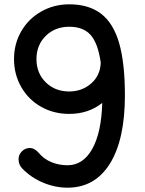

<svg xmlns="http://www.w3.org/2000/svg" viewBox="-20 -848 673 890"><path d="M559 -406Q559 -201 489.5 -89.5Q420 22 293 22Q236 22 180.5 -1Q125 -24 84 -66Q66 -84 66 -110Q66 -131 81.5 -146.5Q97 -162 118 -162Q140 -162 160 -139Q183 -111 218 -96.5Q253 -82 293 -82Q365 -82 407.5 -157.5Q450 -233 454 -371Q390 -320 301 -320Q229 -320 170.5 -353Q112 -386 78.5 -444.5Q45 -503 45 -574Q45 -645 78.5 -703Q112 -761 171 -794.5Q230 -828 301 -828Q392 -828 449 -784Q506 -740 532.5 -647.5Q559 -555 559 -406ZM447 -558Q434 -648 400 -686Q366 -724 301 -724Q235 -724 192 -681.5Q149 -639 149 -574Q149 -509 192 -466.5Q235 -424 301 -424Q360 -424 402.5 -461Q445 -498 447 -558Z"/></svg>

Font: Tsukimi Rounded SemiBold
Style: Regular
Weight: 600
Designer: Takashi Funayama
Foundry: Takashi Funayama
Version: Version 1.032; ttfautohint (v1.8.3)